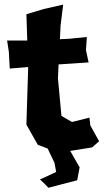

<svg xmlns="http://www.w3.org/2000/svg" viewBox="-20 -665 462 856"><path d="M261.7 -644.5 175.8 -625 97.7 -601.6 101.6 -484.4H11.7L19.5 -433.6L23.4 -359.4L105.5 -366.2V-359.4L97.7 -109.4L148.4 -19.5L192.4 -2.9L222.7 60.5L230.5 101.6L180.7 125L158.2 134.8L183.6 159.2L195.3 171.9H196.3L324.2 138.7L335 81.1L293 7.8L390.6 -7.8L421.9 -35.2L382.8 -105.5L378.9 -140.6L300.8 -121.1L253.9 -148.4L238.3 -316.4L241.2 -377.9L257.8 -378.9L375 -386.7L363.3 -441.4L367.2 -500L289.1 -492.2L247.1 -490.2L250 -550.8Z"/></svg>

Font: MaokenAssortedSans-TC
Style: Regular
Weight: 500
Version: Version 0.83